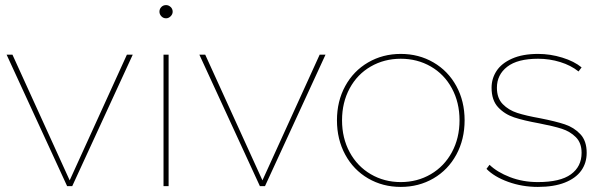

<svg xmlns="http://www.w3.org/2000/svg" viewBox="-20 -732 2364 755"><path d="M6 -517H29L258 -14H250L479 -517H502L264 0H244Z M623 -517H643V0H623ZM633 -660Q622 -660 614.5 -668Q607 -676 607 -686Q607 -697 614.5 -704.5Q622 -712 633 -712Q643 -712 651 -704.5Q659 -697 659 -686Q659 -676 651 -668Q643 -660 633 -660Z M764 -517H787L1016 -14H1008L1237 -517H1260L1022 0H1002Z M1556 3Q1485 3 1427.5 -30.5Q1370 -64 1337.5 -124Q1305 -184 1305 -259Q1305 -334 1337.5 -393.5Q1370 -453 1427.5 -486.5Q1485 -520 1556 -520Q1627 -520 1684.5 -486.5Q1742 -453 1774.5 -393.5Q1807 -334 1807 -259Q1807 -184 1774.5 -124Q1742 -64 1684.5 -30.5Q1627 3 1556 3ZM1556 -16Q1621 -16 1674 -47Q1727 -78 1757 -133.5Q1787 -189 1787 -259Q1787 -329 1757 -384.5Q1727 -440 1674 -470.5Q1621 -501 1556 -501Q1491 -501 1438 -470.5Q1385 -440 1355 -384.5Q1325 -329 1325 -259Q1325 -189 1355 -133.5Q1385 -78 1438 -47Q1491 -16 1556 -16Z M2095 3Q2033 3 1978 -17Q1923 -37 1893 -68L1905 -84Q1935 -55 1985.5 -35.5Q2036 -16 2095 -16Q2183 -16 2225 -46.5Q2267 -77 2267 -131Q2267 -170 2244.5 -192.5Q2222 -215 2189.5 -225.5Q2157 -236 2100 -247Q2039 -258 2001.5 -270.5Q1964 -283 1938.5 -310.5Q1913 -338 1913 -387Q1913 -423 1932.5 -453Q1952 -483 1993.5 -501.5Q2035 -520 2096 -520Q2144 -520 2191 -505.5Q2238 -491 2267 -467L2255 -451Q2225 -475 2183 -488Q2141 -501 2096 -501Q2015 -501 1974.5 -469.5Q1934 -438 1934 -387Q1934 -346 1957 -322.5Q1980 -299 2014 -288Q2048 -277 2104 -267Q2165 -255 2201 -243Q2237 -231 2262 -204.5Q2287 -178 2287 -131Q2287 -91 2265.5 -61Q2244 -31 2201 -14Q2158 3 2095 3Z"/></svg>

Font: Montserrat
Style: Regular
Weight: 400
Designer: Julieta Ulanovsky
Foundry: Julieta Ulanovsky
Version: Version 8.000